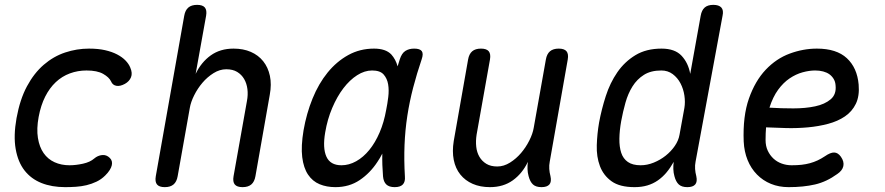

<svg xmlns="http://www.w3.org/2000/svg" viewBox="-20 -760 3640 790"><path d="M48 -274Q62 -351 91 -405Q120 -459 160 -493.5Q200 -528 248 -544Q296 -560 346 -560Q384 -560 412.5 -553.5Q441 -547 462 -536Q483 -525 496.5 -511Q510 -497 516 -482Q526 -459 519 -442Q512 -425 494 -415Q474 -404 458.5 -407Q443 -410 437 -425Q429 -442 404.5 -456Q380 -470 336 -470Q300 -470 267.5 -458Q235 -446 209.5 -422Q184 -398 166 -362.5Q148 -327 139 -279Q130 -230 136 -192.5Q142 -155 159.5 -130Q177 -105 204.5 -92.5Q232 -80 266 -80Q292 -80 321.5 -86.5Q351 -93 368 -108Q382 -120 400 -122Q418 -124 432 -110Q438 -104 440 -96.5Q442 -89 440 -80Q438 -71 431.5 -60.5Q425 -50 413 -38Q397 -22 377 -12.5Q357 -3 336 2Q315 7 292.5 8.5Q270 10 248 10Q193 10 150.5 -7Q108 -24 81 -58.5Q54 -93 44.5 -147Q35 -201 48 -274Z M761 -316 711 -35Q707 -12 694 -1Q681 10 658 10Q635 10 626 -1Q617 -12 621 -35L738 -695Q742 -718 755 -729Q768 -740 791 -740Q814 -740 823 -729Q832 -718 828 -695L785 -456Q808 -504 847 -532Q886 -560 941 -560Q981 -560 1012 -546.5Q1043 -533 1063 -508Q1083 -483 1090.5 -448Q1098 -413 1090 -370L1031 -35Q1027 -12 1014 -1Q1001 10 978 10Q955 10 946 -1Q937 -12 941 -35L996 -344Q1001 -370 998 -393.5Q995 -417 984.5 -435Q974 -453 956 -464Q938 -475 911 -475Q884 -475 858.5 -459Q833 -443 813 -419.5Q793 -396 779 -368Q765 -340 761 -316Z M1360 10Q1324 10 1295 -2Q1266 -14 1247.5 -41.5Q1229 -69 1223.5 -113.5Q1218 -158 1229 -224Q1241 -293 1266 -354.5Q1291 -416 1328 -461.5Q1365 -507 1413 -533.5Q1461 -560 1519 -560Q1567 -560 1590 -536Q1608 -516 1616 -487Q1620 -501 1625 -516Q1633 -541 1648 -550.5Q1663 -560 1684 -560Q1708 -560 1715.5 -549.5Q1723 -539 1715 -516Q1695 -457 1680 -399.5Q1665 -342 1656 -283.5Q1647 -225 1644.5 -163.5Q1642 -102 1646 -34Q1648 -12 1637.5 -1Q1627 10 1604 10Q1581 10 1569.5 -1Q1558 -12 1556 -34Q1552 -82 1553 -128Q1544 -110 1533 -94Q1503 -48 1460 -19Q1417 10 1360 10ZM1385 -80Q1416 -80 1445.5 -96.5Q1475 -113 1499.5 -143Q1524 -173 1542 -215Q1560 -257 1569 -308Q1574 -332 1577.5 -360.5Q1581 -389 1577 -413Q1573 -437 1558.5 -453.5Q1544 -470 1511 -470Q1480 -470 1449.5 -450.5Q1419 -431 1393 -397Q1367 -363 1347 -316Q1327 -269 1318 -215Q1307 -151 1323 -115.5Q1339 -80 1385 -80Z M2208 10Q2185 10 2173 -1Q2161 -12 2155 -35Q2151 -49 2150.5 -64.5Q2150 -80 2152 -94Q2129 -46 2090 -18Q2051 10 1996 10Q1956 10 1925 -3.5Q1894 -17 1874 -42Q1854 -67 1847 -102Q1840 -137 1847 -180L1906 -515Q1910 -538 1923 -549Q1936 -560 1959 -560Q1982 -560 1991 -549Q2000 -538 1996 -515L1941 -206Q1937 -180 1939.5 -156.5Q1942 -133 1952.5 -115Q1963 -97 1981 -86Q1999 -75 2026 -75Q2053 -75 2078.5 -91Q2104 -107 2124 -130.5Q2144 -154 2158 -182Q2172 -210 2176 -234L2226 -515Q2230 -538 2243 -549Q2256 -560 2279 -560Q2302 -560 2311 -549Q2320 -538 2316 -515L2242 -95Q2239 -80 2240 -65Q2241 -50 2245 -35Q2250 -12 2240.5 -1Q2231 10 2208 10Z M2842 -95Q2839 -80 2840 -65Q2841 -50 2845 -35Q2850 -12 2840.5 -1Q2831 10 2808 10Q2785 10 2773 -1Q2761 -12 2755 -35Q2751 -49 2750.5 -64.5Q2750 -80 2752 -94Q2738 -69 2722 -50Q2706 -31 2686.5 -17.5Q2667 -4 2643.5 3Q2620 10 2591 10Q2530 10 2496.5 -14Q2463 -38 2448.5 -76.5Q2434 -115 2435.5 -162.5Q2437 -210 2445 -256Q2455 -310 2472.5 -364.5Q2490 -419 2520 -462.5Q2550 -506 2594.5 -533Q2639 -560 2702 -560Q2757 -560 2784.5 -530.5Q2812 -501 2820 -456L2863 -695Q2867 -718 2879.5 -729Q2892 -740 2915 -740Q2938 -740 2948 -729Q2958 -718 2953 -695ZM2616 -80Q2643 -80 2670 -91Q2697 -102 2719 -119.5Q2741 -137 2756.5 -159.5Q2772 -182 2776 -206L2796 -316Q2800 -340 2796 -367Q2792 -394 2780 -417Q2768 -440 2748 -455Q2728 -470 2701 -470Q2658 -470 2629.5 -452Q2601 -434 2582.5 -404.5Q2564 -375 2553.5 -337.5Q2543 -300 2536 -262Q2529 -223 2528.5 -189.5Q2528 -156 2536 -131.5Q2544 -107 2563.5 -93.5Q2583 -80 2616 -80Z M3440 -115Q3454 -95 3450 -76.5Q3446 -58 3425 -44Q3381 -12 3333.5 -1Q3286 10 3225 10Q3185 10 3152 -3.5Q3119 -17 3094.5 -42Q3070 -67 3056 -101.5Q3042 -136 3040 -178Q3036 -282 3061.5 -354.5Q3087 -427 3130.5 -473Q3174 -519 3229.5 -539.5Q3285 -560 3341 -560Q3422 -560 3464.5 -520.5Q3507 -481 3513 -412Q3517 -365 3501.5 -333Q3486 -301 3456.5 -281Q3427 -261 3387.5 -250.5Q3348 -240 3304.5 -236Q3261 -232 3216.5 -233Q3172 -234 3132 -236Q3131 -224 3130.5 -211Q3130 -198 3130 -184Q3130 -159 3139 -140Q3148 -121 3162.5 -107.5Q3177 -94 3196.5 -87Q3216 -80 3237 -80Q3260 -80 3278 -82Q3296 -84 3312.5 -88.5Q3329 -93 3344 -100Q3359 -107 3374 -117Q3397 -133 3412.5 -132.5Q3428 -132 3440 -115ZM3146 -317Q3194 -314 3244 -314Q3294 -314 3334 -322.5Q3374 -331 3398 -351.5Q3422 -372 3418 -409Q3417 -424 3410 -435.5Q3403 -447 3392.5 -454.5Q3382 -462 3367 -466Q3352 -470 3334 -470Q3310 -470 3282.5 -462.5Q3255 -455 3229 -437.5Q3203 -420 3181.5 -390.5Q3160 -361 3146 -317Z"/></svg>

Font: Maple Mono Normal NL
Style: Italic
Weight: 400
Italic angle: -10°
Monospace: yes
Designer: subframe7536
Version: Version 7.000